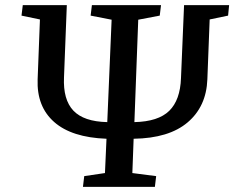

<svg xmlns="http://www.w3.org/2000/svg" viewBox="-20 -730 949 750"><path d="M304 0 309 -42 390 -54 396 -188Q260 -193 191.5 -253.5Q123 -314 127 -420L136 -654L64 -669L69 -710H241L230 -428Q226 -341 266.5 -298Q307 -255 399 -253L416 -653L334 -669L339 -710H609L604 -669L520 -653L505 -253Q598 -255 641 -297Q684 -339 687 -425L699 -710H875L871 -669L799 -654L790 -420Q786 -314 713 -252Q640 -190 502 -188L497 -54L590 -42L585 0Z"/></svg>

Font: Literata 36pt Medium
Style: Italic
Weight: 500
Italic angle: -2°
Designer: Latin by Veronika Burian and Jose Scaglione. Greek by Irene Vlachou. Cyrillic by Vera Evstafieva
Foundry: TypeTogether
Version: Version 3.002